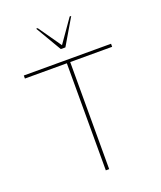

<svg xmlns="http://www.w3.org/2000/svg" viewBox="-171 -1075 995 1183"><g transform="rotate(-20 326.0 -483.5)"><path d="M612 -702V-722H40V-702H315V0H337V-702ZM310 -797H340L440 -967H430L325 -817L220 -967H210Z"/></g></svg>

Font: Perun Thin
Style: Regular
Weight: 100
Foundry: Copyright (c) Stefan Peev, Context Ltd, 2016
Version: Version 1.089